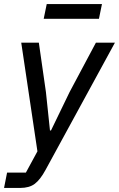

<svg xmlns="http://www.w3.org/2000/svg" viewBox="-42 -729 588 949"><path d="M432 -518H526L183 111Q157 159 130 179.5Q103 200 57 200H-22L-7 124H86L143 19L63 -518H150L185 -274L205 -84H210L302 -274ZM189 -709H462L447 -636H174Z"/></svg>

Font: IBM Plex Sans Text
Style: Italic
Weight: 450
Italic angle: -11°
Designer: Mike Abbink, Paul van der Laan, Pieter van Rosmalen
Foundry: Bold Monday
Version: Version 3.005